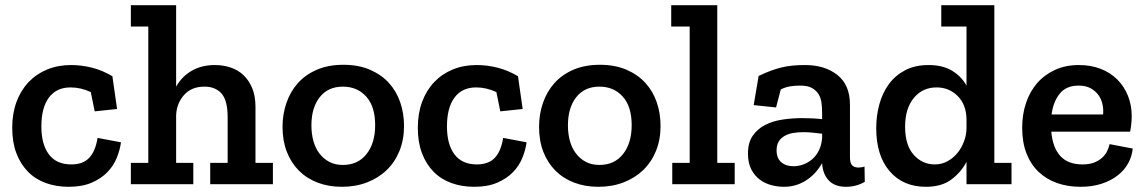

<svg xmlns="http://www.w3.org/2000/svg" viewBox="-20 -708 4400 738"><path d="M445 -161Q441 -131 428.5 -100.5Q416 -70 392 -45.5Q368 -21 331.5 -5.5Q295 10 244 10Q196 10 156 -4.5Q116 -19 87.5 -48Q59 -77 43 -119Q27 -161 27 -217Q27 -272 43.5 -316.5Q60 -361 90 -392.5Q120 -424 161.5 -441Q203 -458 253 -458Q293 -458 333 -448Q373 -438 412 -415L430 -289L344 -280L329 -354Q291 -372 251 -372Q197 -372 168 -333Q139 -294 139 -222Q139 -153 168 -114.5Q197 -76 254 -76Q299 -76 323 -101.5Q347 -127 355 -178L445 -161Z M788 0V-82H855V-258Q855 -322 831.5 -348.5Q808 -375 766 -375Q716 -375 687.5 -343Q659 -311 657 -265V-82H723V0H483V-82H550V-606H483V-688H657V-375Q679 -414 717 -436Q755 -458 806 -458Q838 -458 866.5 -448.5Q895 -439 916 -419Q937 -399 949.5 -369Q962 -339 962 -297V-82H1029V0Z M1533 -224Q1533 -171 1515.5 -128Q1498 -85 1466.5 -54.5Q1435 -24 1391 -7Q1347 10 1294 10Q1243 10 1201 -6Q1159 -22 1129 -52Q1099 -82 1082.5 -124.5Q1066 -167 1066 -220Q1066 -269 1081 -312.5Q1096 -356 1125 -388.5Q1154 -421 1198 -440Q1242 -459 1300 -459Q1358 -459 1402 -440Q1446 -421 1475 -389Q1504 -357 1518.5 -314.5Q1533 -272 1533 -224ZM1422 -227Q1422 -299 1387.5 -337Q1353 -375 1298 -375Q1241 -375 1209 -334.5Q1177 -294 1177 -226Q1177 -194 1184.5 -166.5Q1192 -139 1207.5 -118.5Q1223 -98 1245.5 -86Q1268 -74 1298 -74Q1356 -74 1389 -116Q1422 -158 1422 -227Z M2004 -161Q2000 -131 1987.5 -100.5Q1975 -70 1951 -45.5Q1927 -21 1890.5 -5.5Q1854 10 1803 10Q1755 10 1715 -4.5Q1675 -19 1646.5 -48Q1618 -77 1602 -119Q1586 -161 1586 -217Q1586 -272 1602.5 -316.5Q1619 -361 1649 -392.5Q1679 -424 1720.5 -441Q1762 -458 1812 -458Q1852 -458 1892 -448Q1932 -438 1971 -415L1989 -289L1903 -280L1888 -354Q1850 -372 1810 -372Q1756 -372 1727 -333Q1698 -294 1698 -222Q1698 -153 1727 -114.5Q1756 -76 1813 -76Q1858 -76 1882 -101.5Q1906 -127 1914 -178L2004 -161Z M2519 -224Q2519 -171 2501.5 -128Q2484 -85 2452.5 -54.5Q2421 -24 2377 -7Q2333 10 2280 10Q2229 10 2187 -6Q2145 -22 2115 -52Q2085 -82 2068.5 -124.5Q2052 -167 2052 -220Q2052 -269 2067 -312.5Q2082 -356 2111 -388.5Q2140 -421 2184 -440Q2228 -459 2286 -459Q2344 -459 2388 -440Q2432 -421 2461 -389Q2490 -357 2504.5 -314.5Q2519 -272 2519 -224ZM2408 -227Q2408 -299 2373.5 -337Q2339 -375 2284 -375Q2227 -375 2195 -334.5Q2163 -294 2163 -226Q2163 -194 2170.5 -166.5Q2178 -139 2193.5 -118.5Q2209 -98 2231.5 -86Q2254 -74 2284 -74Q2342 -74 2375 -116Q2408 -158 2408 -227Z M2564 0V-82H2631V-606H2560V-688H2737V-82H2804V0Z M2896 -416Q2921 -428 2942.5 -436Q2964 -444 2985 -449Q3006 -454 3027.5 -456Q3049 -458 3075 -458Q3150 -458 3198.5 -420Q3247 -382 3247 -306V-104Q3247 -82 3255 -73Q3263 -64 3280 -64Q3285 -64 3291.5 -65Q3298 -66 3303 -68L3304 -9Q3271 10 3232 10Q3189 10 3166 -14Q3143 -38 3140 -79V-81Q3130 -63 3116 -47Q3102 -31 3083.5 -18Q3065 -5 3042.5 2.5Q3020 10 2993 10Q2969 10 2944.5 3.5Q2920 -3 2900 -18Q2880 -33 2867.5 -57.5Q2855 -82 2855 -118Q2855 -160 2873.5 -186.5Q2892 -213 2921.5 -228Q2951 -243 2988.5 -248.5Q3026 -254 3064 -254Q3084 -254 3103.5 -253Q3123 -252 3140 -250V-275Q3140 -295 3137.5 -313.5Q3135 -332 3126 -346.5Q3117 -361 3100.5 -370Q3084 -379 3056 -379Q3035 -379 3016.5 -376Q2998 -373 2981 -364L2963 -295L2877 -304ZM3140 -194Q3123 -196 3105 -198Q3087 -200 3068 -200Q3048 -200 3029.5 -197Q3011 -194 2996.5 -186Q2982 -178 2973.5 -164.5Q2965 -151 2965 -130Q2965 -100 2983 -84.5Q3001 -69 3030 -69Q3049 -69 3068 -76Q3087 -83 3102.5 -96.5Q3118 -110 3128 -130.5Q3138 -151 3140 -178Z M3695 0V-86Q3675 -47 3637.5 -18.5Q3600 10 3539 10Q3451 10 3399.5 -50Q3348 -110 3348 -215Q3348 -263 3360 -307Q3372 -351 3396.5 -384.5Q3421 -418 3459 -438Q3497 -458 3549 -458Q3603 -458 3639 -436.5Q3675 -415 3695 -379V-606H3598V-688H3802V-82H3868V0ZM3695 -250Q3694 -306 3661 -339Q3628 -372 3580 -372Q3526 -372 3492.5 -331.5Q3459 -291 3459 -221Q3459 -150 3492 -113Q3525 -76 3573 -76Q3600 -76 3622.5 -88.5Q3645 -101 3661 -121Q3677 -141 3686 -166Q3695 -191 3695 -216Z M4334 -137Q4331 -107 4316.5 -80.5Q4302 -54 4276.5 -34Q4251 -14 4215 -2Q4179 10 4133 10Q4084 10 4043 -4.5Q4002 -19 3972 -47.5Q3942 -76 3925.5 -118.5Q3909 -161 3909 -217Q3909 -269 3924 -313Q3939 -357 3967 -389Q3995 -421 4035.5 -439.5Q4076 -458 4127 -458Q4173 -458 4210.5 -443.5Q4248 -429 4274.5 -402.5Q4301 -376 4315.5 -340Q4330 -304 4330 -262Q4330 -233 4324 -202H4021Q4026 -141 4055.5 -108.5Q4085 -76 4141 -76Q4167 -76 4185 -83Q4203 -90 4215.5 -101Q4228 -112 4235 -126Q4242 -140 4245 -154ZM4220 -268Q4222 -288 4217.5 -308Q4213 -328 4201.5 -343.5Q4190 -359 4171.5 -369Q4153 -379 4126 -379Q4078 -379 4053 -347.5Q4028 -316 4022 -268Z"/></svg>

Font: Zilla Slab SemiBold
Style: Regular
Weight: 600
Designer: Typotheque.com
Foundry: Typotheque type foundry
Version: Version 1.1; 2017